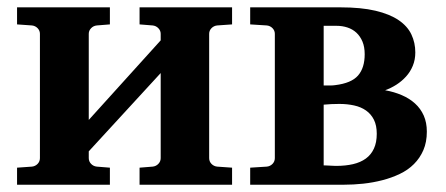

<svg xmlns="http://www.w3.org/2000/svg" viewBox="-20 -508 1226 528"><path d="M363.8 0V-46.9L399.9 -49.8Q409.2 -50.8 415.5 -57.4Q421.9 -64 421.9 -73.2V-307.1L224.1 -91.8V-73.2Q224.1 -64 230.5 -57.4Q236.8 -50.8 246.1 -49.8L282.2 -46.9V0H26.9V-46.9L67.9 -49.8Q77.1 -50.8 83.5 -57.4Q89.8 -64 89.8 -73.2V-415Q89.8 -423.8 83.5 -430.4Q77.1 -437 67.9 -438L26.9 -440.9V-487.8H282.2V-440.9L246.1 -438Q236.8 -437 230.5 -430.4Q224.1 -423.8 224.1 -415V-178.2L421.9 -397V-415Q421.9 -423.8 415.5 -430.4Q409.2 -437 399.9 -438L363.8 -440.9V-487.8H618.2V-440.9L577.1 -438Q567.9 -437 561.5 -430.4Q555.2 -423.8 555.2 -415V-73.2Q555.2 -64 561.5 -57.4Q567.9 -50.8 577.1 -49.8L618.2 -46.9V0Z M1153.8 -146Q1153.8 -117.2 1144.3 -95.2Q1134.8 -73.2 1118.4 -56.9Q1102.1 -40.5 1079.6 -29.8Q1057.1 -19 1031.7 -12.5Q1006.3 -5.9 979 -2.9Q951.7 0 924.8 0H668V-46.9L713.9 -49.8Q723.1 -50.8 729.5 -57.4Q735.8 -64 735.8 -73.2V-415Q735.8 -423.8 729.5 -430.4Q723.1 -437 713.9 -438L668 -440.9V-487.8H916Q973.1 -487.8 1012.5 -478.5Q1051.8 -469.2 1076.2 -452.6Q1100.6 -436 1111.3 -413.3Q1122.1 -390.6 1122.1 -363.8Q1122.1 -343.8 1115.2 -327.1Q1108.4 -310.5 1096.7 -297.6Q1085 -284.7 1070.1 -275.1Q1055.2 -265.6 1039.1 -259.8Q1064 -255.4 1085 -246.3Q1106 -237.3 1121.3 -223.4Q1136.7 -209.5 1145.3 -190.2Q1153.8 -170.9 1153.8 -146ZM1016.1 -140.1Q1016.1 -163.1 1008.3 -178.7Q1000.5 -194.3 986.6 -204.1Q972.7 -213.9 953.9 -218Q935.1 -222.2 913.1 -222.2Q902.3 -222.2 891.1 -221.7Q879.9 -221.2 870.1 -220.2V-53.2Q872.6 -53.2 877.4 -53Q882.3 -52.7 887.5 -52.5Q892.6 -52.2 897.5 -52Q902.3 -51.8 904.8 -51.8Q930.2 -51.8 950.9 -56.6Q971.7 -61.5 986.1 -72Q1000.5 -82.5 1008.3 -99.4Q1016.1 -116.2 1016.1 -140.1ZM982.9 -358.9Q982.9 -378.9 976.8 -393.6Q970.7 -408.2 960.2 -418Q949.7 -427.7 935.5 -432.4Q921.4 -437 905.8 -437H870.1V-272.9H886.7Q896 -272.9 901.9 -273.9Q946.3 -279.3 964.6 -300.3Q982.9 -321.3 982.9 -358.9Z"/></svg>

Font: Charis SIL
Style: Bold
Weight: 700
Foundry: SIL International
Version: Version 4.112